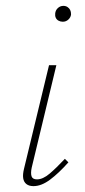

<svg xmlns="http://www.w3.org/2000/svg" viewBox="-20 -630 290 654"><path d="M94 4Q79 4 70 -3Q61 -10 59 -23Q57 -36 62 -56L147 -408H172L88 -59Q84 -40 87.5 -29.5Q91 -19 106 -19Q126 -19 149 -38.5Q172 -58 201 -89L213 -77Q180 -40 150.5 -18Q121 4 94 4ZM194 -556Q186 -556 179.5 -559.5Q173 -563 170 -569.5Q167 -576 168 -584Q169 -595 177 -602.5Q185 -610 196 -610Q204 -610 210 -606Q216 -602 219 -596Q222 -590 222 -581Q221 -571 213 -563.5Q205 -556 194 -556Z"/></svg>

Font: Ysabeau Infant Thin
Style: Italic
Weight: 250
Italic angle: -12°
Designer: Christian Thalmann (Catharsis Fonts)
Version: Version 2.001;gftools[0.9.30]; featfreeze: ss01,ss02,lnum